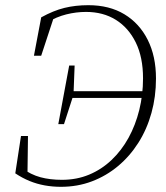

<svg xmlns="http://www.w3.org/2000/svg" viewBox="-20 -707 640 741"><path d="M215 14Q183 14 152.5 8.5Q122 3 94 -8.5Q66 -20 39 -38L61 -182H88L86 -32L65 -58Q99 -33 136 -23Q173 -13 219 -13Q276 -13 324 -33Q372 -53 410.5 -89.5Q449 -126 476 -175Q503 -224 517.5 -282.5Q532 -341 532 -405Q532 -486 504 -543Q476 -600 427 -630.5Q378 -661 312 -661Q274 -661 236 -651.5Q198 -642 161 -620L189 -644L139 -492H111L139 -640Q186 -666 228.5 -676.5Q271 -687 321 -687Q402 -687 460 -652Q518 -617 550 -553.5Q582 -490 582 -404Q582 -334 564.5 -271Q547 -208 514 -156Q481 -104 435.5 -66Q390 -28 334.5 -7Q279 14 215 14ZM205 -228 247 -454H268L264 -350L261 -333L227 -228ZM244 -329 249 -355H543L538 -329Z"/></svg>

Font: Source Serif 4 36pt Light
Style: Italic
Weight: 300
Italic angle: -12°
Designer: Frank Grießhammer
Foundry: Adobe Systems Incorporated
Version: Version 4.004;hotconv 1.0.116;makeotfexe 2.5.65601